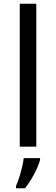

<svg xmlns="http://www.w3.org/2000/svg" viewBox="-20 -780 298 1021"><path d="M173 0H85V-760H173ZM193 70Q189 88 176.5 115.5Q164 143 147.5 171Q131 199 113 221H65V209Q73 192 81.5 165.5Q90 139 97 110.5Q104 82 106 61H193Z"/></svg>

Font: Noto Sans Test
Style: Regular
Weight: 400
Version: Version 1.002; ttfautohint (v1.8.4.7-5d5b)